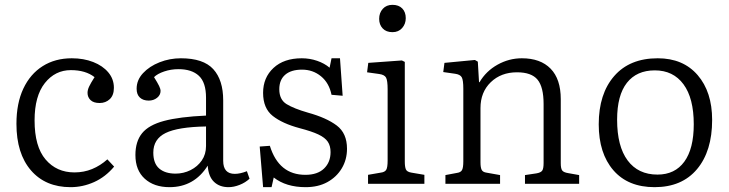

<svg xmlns="http://www.w3.org/2000/svg" viewBox="-20 -760 3013 794"><path d="M272 14Q168 14 108 -55.5Q48 -125 48 -248Q48 -333 76.5 -393.5Q105 -454 156.5 -486.5Q208 -519 277 -519Q326 -519 365.5 -503.5Q405 -488 428 -460.5Q451 -433 451 -397Q451 -366 434 -350Q417 -334 392 -334Q367 -334 354.5 -346Q342 -358 342 -376Q342 -388 348.5 -402Q355 -416 371 -441Q334 -470 273 -470Q208 -470 165.5 -416.5Q123 -363 123 -262Q123 -154 168.5 -100.5Q214 -47 288 -47Q327 -47 361 -61Q395 -75 424 -101L452 -71Q416 -28 369 -7Q322 14 272 14Z M681 14Q617 14 578.5 -21Q540 -56 540 -119Q540 -175 567.5 -209Q595 -243 658.5 -260Q722 -277 832 -282V-356Q832 -419 802.5 -446.5Q773 -474 718 -474Q687 -474 659 -464.5Q631 -455 617 -441Q632 -417 638 -404.5Q644 -392 644 -384Q644 -367 629.5 -355.5Q615 -344 595 -344Q572 -344 558.5 -356.5Q545 -369 545 -393Q545 -429 571.5 -457.5Q598 -486 640 -502.5Q682 -519 728 -519Q821 -519 862 -474Q903 -429 903 -345V-95Q903 -41 951 -41Q973 -41 1001 -52L1012 -21Q995 -5 971 4.5Q947 14 925 14Q888 14 865 -8Q842 -30 839 -75Q783 14 681 14ZM706 -42Q739 -42 768 -56.5Q797 -71 814.5 -96.5Q832 -122 832 -156V-237Q716 -235 665 -210Q614 -185 614 -129Q614 -84 638.5 -63Q663 -42 706 -42Z M1068 14 1054 -154 1096 -157Q1133 -37 1243 -37Q1293 -37 1320 -63Q1347 -89 1347 -131Q1347 -157 1335.5 -174Q1324 -191 1296.5 -204Q1269 -217 1219 -230Q1148 -249 1108 -280.5Q1068 -312 1068 -376Q1068 -439 1111 -479Q1154 -519 1228 -519Q1261 -519 1291.5 -508.5Q1322 -498 1343 -480L1351 -519H1386L1397 -364L1351 -368Q1341 -417 1307.5 -444.5Q1274 -472 1229 -472Q1184 -472 1159.5 -451Q1135 -430 1135 -391Q1135 -348 1165 -329.5Q1195 -311 1254 -294Q1330 -273 1372.5 -241Q1415 -209 1415 -145Q1415 -100 1393.5 -64Q1372 -28 1334 -7Q1296 14 1244 14Q1163 14 1112 -26L1103 14Z M1603 -627Q1577 -627 1562.5 -642.5Q1548 -658 1548 -682Q1548 -707 1563 -723.5Q1578 -740 1603 -740Q1629 -740 1643.5 -725Q1658 -710 1658 -685Q1658 -661 1643 -644Q1628 -627 1603 -627ZM1502 0V-37L1554 -46Q1571 -48 1577 -57.5Q1583 -67 1583 -96V-391Q1583 -427 1576.5 -439Q1570 -451 1548 -454L1498 -461L1503 -500L1642 -510L1654 -504V-92Q1654 -70 1658.5 -59.5Q1663 -49 1682 -46L1735 -37V0Z M1822 0V-36L1870 -45Q1885 -47 1890.5 -56.5Q1896 -66 1896 -93V-393Q1896 -429 1889.5 -440.5Q1883 -452 1862 -455L1813 -462L1818 -500L1944 -512L1956 -505L1961 -420H1963Q1990 -466 2037.5 -492.5Q2085 -519 2138 -519Q2215 -519 2257 -476Q2299 -433 2299 -350V-85Q2299 -63 2305 -55Q2311 -47 2330 -44L2375 -36V0H2151V-36L2198 -43Q2216 -46 2222 -54Q2228 -62 2228 -86V-330Q2228 -400 2203 -430.5Q2178 -461 2118 -461Q2052 -461 2009.5 -420Q1967 -379 1967 -313V-89Q1967 -67 1972 -57.5Q1977 -48 1992 -46L2048 -36V0Z M2687 14Q2577 14 2516.5 -56Q2456 -126 2456 -246Q2456 -372 2520 -445.5Q2584 -519 2700 -519Q2805 -519 2865 -449.5Q2925 -380 2925 -264Q2925 -135 2862.5 -60.5Q2800 14 2687 14ZM2699 -38Q2771 -38 2810 -91.5Q2849 -145 2849 -246Q2849 -354 2806.5 -411.5Q2764 -469 2688 -469Q2613 -469 2572.5 -417.5Q2532 -366 2532 -265Q2532 -155 2575.5 -96.5Q2619 -38 2699 -38Z"/></svg>

Font: Literata 12pt Light
Style: Regular
Weight: 300
Designer: Latin by Veronika Burian and Jose Scaglione. Greek by Irene Vlachou. Cyrillic by Vera Evstafieva.
Foundry: TypeTogether
Version: Version 3.002